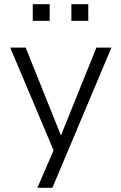

<svg xmlns="http://www.w3.org/2000/svg" viewBox="-20 -720 582 920"><path d="M159 180 247 -23V25L29 -492H103L274 -66H270L442 -492H514L231 180ZM322 -620V-700H403V-620ZM137 -620V-700H218V-620Z"/></svg>

Font: Nunito Sans 8pt Light
Style: Regular
Weight: 300
Version: Version 3.101;gftools[0.9.27]